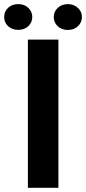

<svg xmlns="http://www.w3.org/2000/svg" viewBox="-61 -901 413 921"><path d="M219.2 0H72.8V-710.9H219.2ZM-41 -819.3Q-41 -845.7 -22.2 -863.5Q-3.4 -881.3 26.4 -881.3Q56.6 -881.3 75.2 -863Q93.8 -844.7 93.8 -819.3Q93.8 -793.9 75.2 -775.9Q56.6 -757.8 26.4 -757.8Q-2.4 -757.8 -21.7 -775.1Q-41 -792.5 -41 -819.3ZM196.8 -819.3Q196.8 -845.2 216.1 -863.3Q235.4 -881.3 264.2 -881.3Q292.5 -881.3 312.3 -863.5Q332 -845.7 332 -819.3Q332 -793.9 313.2 -775.6Q294.4 -757.3 264.2 -757.3Q233.9 -757.3 215.3 -775.6Q196.8 -793.9 196.8 -819.3Z"/></svg>

Font: Robotiche
Style: Bold
Weight: 700
Designer: Google
Version: Version 2.001150; 2014